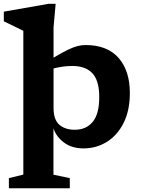

<svg xmlns="http://www.w3.org/2000/svg" viewBox="-39 -764 746 1004"><path d="M83 -603Q73.5 -608 42 -623Q10.5 -638 -19 -652.5V-703L214.5 -744H252L241 -621V-462.5Q287 -490 317 -504.2Q347 -518.5 368 -523.5Q389 -528.5 408 -528.5Q522 -528.5 581 -461.2Q640 -394 640 -278Q640 -185.5 607.2 -120.8Q574.5 -56 519.5 -22Q464.5 12 398 12Q337.5 12 296.8 -17.8Q256 -47.5 240.5 -92.5V149.5L326 167.5V220.5H7.5V167.5L83 149ZM241 -199.5Q241 -138 271.2 -111.8Q301.5 -85.5 352 -85.5Q412 -85.5 446 -127Q480 -168.5 480 -256Q480 -342.5 444.2 -380.8Q408.5 -419 338.5 -419Q291.5 -419 241 -406Z"/></svg>

Font: Newsreader Caption SemiBold
Style: Regular
Weight: 600
Designer: Hugues Gentile
Foundry: Production Type
Version: Version 1.001